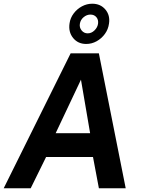

<svg xmlns="http://www.w3.org/2000/svg" viewBox="-28 -1009 759 1029"><path d="M-8.2 0 350.5 -723H501.9L645.7 0H502L470.4 -167.5H219L136.5 0ZM270.3 -295.1H455L405.9 -582ZM434.2 -773.4Q389.8 -773.4 363.8 -805.5Q337.7 -837.7 344.8 -884.1Q348.9 -913.2 366.9 -937Q384.9 -960.9 411.1 -975Q437.3 -989.1 466.3 -989.1Q510.7 -989.1 536.9 -957.9Q563.1 -926.8 556.1 -882.1Q551.9 -851.5 534 -827Q516 -802.4 489.8 -787.9Q463.5 -773.4 434.2 -773.4ZM441.9 -830.3Q462.2 -830.3 478.2 -845.9Q494.3 -861.5 497.4 -881.4Q500.4 -902.8 488.7 -916.8Q477 -930.9 456.6 -930.9Q436.9 -930.9 420.1 -916.8Q403.3 -902.8 400 -881.4Q396.8 -861.5 409.4 -845.9Q422 -830.3 441.9 -830.3Z"/></svg>

Font: Public Sans Thin
Style: Italic
Weight: 100
Italic angle: -8°
Designer: The Public Sans project authors (U.S. Web Design System). Libre Franklin designed by Pablo Impallari and Rodrigo Fuenzal
Version: Version 2.000